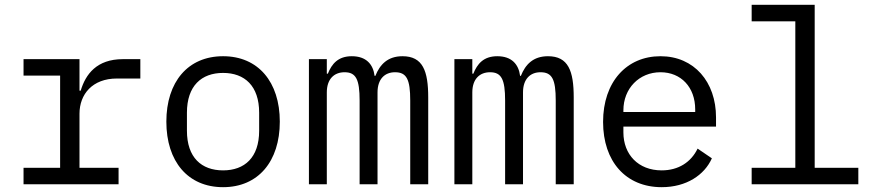

<svg xmlns="http://www.w3.org/2000/svg" viewBox="-20 -760 3641 792"><path d="M77.1 0H469.1V-67.8H307.9V-290.8C307.9 -371.1 361.2 -436.1 462 -436.1H558.9V-516H486.9C378.9 -516 333.1 -453.8 312.9 -386H307.9V-516H77.1V-448.2H228V-67.8H77.1Z M900.2 12.1C1045.1 12.1 1134.2 -94.1 1134.2 -258.2C1134.2 -421.9 1045.1 -528.1 900.2 -528.1C755 -528.1 666.2 -421.9 666.2 -258.2C666.2 -94.1 755 12.1 900.2 12.1ZM751.1 -220.9V-295.1C751.1 -405.9 811.1 -459.2 900.2 -459.2C989 -459.2 1049 -405.9 1049 -295.1V-220.9C1049 -110.1 989 -57.2 900.2 -57.2C811.1 -57.2 751.1 -110.1 751.1 -220.9Z M1328.1 0V-378.9C1328.1 -433.9 1358.3 -462 1401.3 -462C1448.2 -462 1463.4 -432.9 1463.4 -345.2V0H1537.3V-378.9C1537.3 -433.9 1567.1 -462 1609.4 -462C1657.3 -462 1672.2 -432.9 1672.2 -345.2V0H1746.4V-358C1746.4 -467 1724.4 -528.1 1640.3 -528.1C1579.2 -528.1 1547.2 -494 1528.4 -447.1H1525.2C1519.2 -495 1490.4 -528.1 1431.1 -528.1C1374.3 -528.1 1348.4 -496.1 1332.4 -456H1328.1V-516H1254.3V0Z M1928.3 0V-378.9C1928.3 -433.9 1958.5 -462 2001.4 -462C2048.3 -462 2063.6 -432.9 2063.6 -345.2V0H2137.4V-378.9C2137.4 -433.9 2167.3 -462 2209.5 -462C2257.5 -462 2272.4 -432.9 2272.4 -345.2V0H2346.6V-358C2346.6 -467 2324.6 -528.1 2240.4 -528.1C2179.3 -528.1 2147.4 -494 2128.6 -447.1H2125.4C2119.3 -495 2090.6 -528.1 2031.2 -528.1C1974.4 -528.1 1948.5 -496.1 1932.5 -456H1928.3V-516H1854.4V0Z M2709.5 12.1C2811.4 12.1 2885.7 -38 2916.5 -106.9L2857.6 -147C2830.6 -90.9 2778.4 -57.2 2709.5 -57.2C2612.6 -57.2 2551.5 -122.9 2551.5 -214.1V-237.9H2933.6V-275.9C2933.6 -421.9 2843.4 -528.1 2704.5 -528.1C2564.6 -528.1 2467.7 -421.9 2467.7 -257.1C2467.7 -94.1 2561.4 12.1 2709.5 12.1ZM2551.5 -297.9V-305C2551.5 -394.9 2616.5 -462 2704.5 -462C2789.4 -462 2847.7 -399.9 2847.7 -308.9V-297.9Z M3080.6 0H3520.6V-67.8H3340.6V-740.1H3080.6V-671.9H3260.7V-67.8H3080.6Z"/></svg>

Font: Margiela Mono
Style: Regular
Weight: 400
Designer: Mike Abbink, Paul van der Laan, Pieter van Rosmalen
Foundry: Bold Monday
Version: Version 2.003 2021